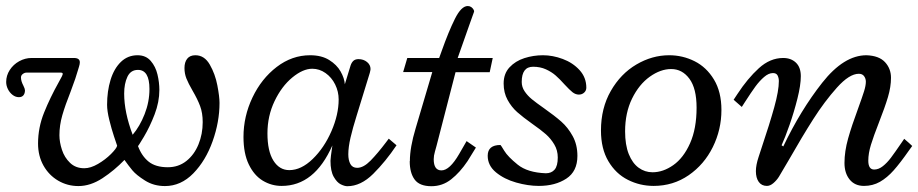

<svg xmlns="http://www.w3.org/2000/svg" viewBox="-20 -623 3123 653"><path d="M726.6 -272.9Q726.6 -294.4 719.2 -332.8Q711.9 -371.1 693.6 -403.1Q675.3 -435.1 644.5 -435.1Q626 -435.1 616.7 -423.3Q607.4 -411.6 607.4 -391.6Q607.4 -372.6 614 -356Q620.6 -339.4 634.8 -314.9Q651.9 -285.6 660.6 -262.2Q669.4 -238.8 669.4 -207.5Q669.4 -167 655 -131.8Q640.6 -96.7 613.8 -75.4Q586.9 -54.2 550.8 -54.2Q509.3 -54.2 485.6 -73.2Q461.9 -92.3 449.2 -126.5Q449.2 -124 469.5 -158Q489.7 -191.9 505.9 -234.1Q522 -276.4 522 -316.9Q522 -342.8 515.6 -369.6Q509.3 -396.5 492.7 -415.8Q476.1 -435.1 447.8 -435.1Q414.6 -435.1 391.1 -412.4Q367.7 -389.6 356 -351.3Q344.2 -313 344.2 -266.6Q344.2 -245.6 351.8 -214.8Q359.4 -184.1 367.7 -159.2Q376 -134.3 378.4 -127.4Q376.5 -118.2 357.4 -99.1Q338.4 -80.1 313.2 -65.4Q288.1 -50.8 266.6 -50.8Q237.3 -50.8 218.3 -69.1Q199.2 -87.4 190.7 -113.5Q182.1 -139.6 182.1 -163.1Q182.1 -196.8 191.9 -231Q201.7 -265.1 220.2 -311.5Q239.3 -362.3 245.1 -384.3Q246.1 -388.2 248.8 -396.5Q251.5 -404.8 251.5 -411.1Q251.5 -425.8 231.4 -425.8H87.4Q65.4 -425.8 45.4 -414.8Q25.4 -403.8 13.2 -385Q1 -366.2 1 -344.2Q1 -332 6.8 -320.1Q12.7 -308.1 22.7 -300.3Q32.7 -292.5 44.4 -292.5Q54.2 -292.5 59.6 -298.8Q64.9 -305.2 64.9 -315.9Q64.9 -320.8 59.6 -331.5Q51.3 -347.2 51.3 -359.4Q51.3 -366.7 57.4 -371.3Q63.5 -376 69.8 -376H187Q193.4 -376 193.4 -371.6Q193.4 -367.2 179.7 -343.3Q150.4 -291 129.9 -240Q109.4 -189 109.4 -134.8Q109.4 -92.8 127.9 -59.8Q146.5 -26.9 178 -8.5Q209.5 9.8 246.6 9.8Q287.6 9.8 328.4 -16.8Q369.1 -43.5 403.3 -79.1Q417.5 -59.1 430.4 -43.5Q443.4 -27.8 473.1 -9Q502.9 9.8 541 9.8Q595.2 9.8 637.5 -33.4Q679.7 -76.7 703.1 -142.6Q726.6 -208.5 726.6 -272.9ZM402.3 -304.7Q402.3 -338.4 413.3 -361.8Q424.3 -385.3 449.2 -385.3Q488.3 -385.3 488.3 -320.3Q488.3 -276.4 471.9 -234.9Q455.6 -193.4 431.2 -164.6Q402.3 -241.2 402.3 -304.7Z M1293 -139.2Q1264.6 -101.6 1240.5 -76.9Q1216.3 -52.2 1194.8 -52.2Q1178.7 -52.2 1171.6 -65.2Q1164.6 -78.1 1164.6 -98.1Q1164.6 -122.1 1172.1 -154.8Q1179.7 -187.5 1192.9 -229.5L1237.8 -375.5Q1240.2 -385.3 1240.2 -388.2Q1240.2 -402.3 1228.3 -412.1Q1216.3 -421.9 1199.2 -421.9Q1188.5 -421.9 1182.1 -416.3Q1175.8 -410.6 1172.4 -400.4L1152.8 -336.4Q1151.4 -356.9 1138.4 -379.9Q1125.5 -402.8 1099.6 -418.9Q1073.7 -435.1 1034.7 -435.1Q973.1 -435.1 921.1 -395.3Q869.1 -355.5 838.6 -291.3Q808.1 -227.1 808.1 -157.2Q808.1 -101.1 826.2 -63.7Q844.2 -26.4 873.8 -8.5Q903.3 9.3 938 9.3Q1049.8 9.3 1110.4 -128.4Q1104 -85 1104 -76.2Q1104 -41 1115 -21.7Q1126 -2.4 1138.9 3.9Q1151.9 10.3 1161.1 10.3Q1207 10.3 1249.3 -31.7Q1291.5 -73.7 1328.6 -128.9L1302.2 -151.4ZM963.9 -44.4Q930.2 -44.4 909.9 -76.7Q889.6 -108.9 889.6 -169.4Q889.6 -228.5 913.8 -279.1Q938 -329.6 974.1 -359.4Q1010.3 -389.2 1042 -389.2Q1066.4 -389.2 1087.2 -374.5Q1107.9 -359.9 1119.9 -335.7Q1131.8 -311.5 1131.8 -284.7Q1131.8 -233.4 1107.2 -176.8Q1082.5 -120.1 1043.5 -82.3Q1004.4 -44.4 963.9 -44.4Z M1351.1 -377.9H1450.2L1393.6 -186.5Q1374 -121.6 1374 -75.2L1373.5 -74.7Q1373.5 -35.2 1390.1 -12.5Q1406.7 10.3 1447.3 10.3Q1484.9 10.3 1514.6 -13.2Q1544.4 -36.6 1570.3 -75.2L1598.6 -121.1L1566.9 -143.1L1541.5 -99.1Q1509.3 -43.5 1481.4 -43.5Q1455.1 -43.5 1455.1 -81.5Q1455.1 -93.3 1459.2 -107.4Q1463.4 -121.6 1464.4 -126L1529.3 -377.4H1645.5L1655.8 -425.8H1536.6Q1541 -438.5 1552.2 -470Q1563.5 -501.5 1576.2 -538.1Q1582.5 -555.7 1586.4 -566.7Q1590.3 -577.6 1592.3 -583Q1593.3 -585.4 1590.6 -590.3Q1587.9 -595.2 1582.8 -598.9Q1577.6 -602.5 1570.8 -602.5Q1548.8 -602.5 1527.1 -558.8Q1505.4 -515.1 1482.4 -450.2L1473.6 -425.8H1365.2Z M1793 -396Q1817.4 -396 1836.7 -387.2Q1856 -378.4 1869.9 -366.2Q1883.8 -354 1900.4 -335.4Q1917 -317.4 1927.2 -309.3Q1937.5 -301.3 1948.7 -301.3Q1959.5 -301.3 1966.8 -308.1Q1974.1 -314.9 1974.1 -324.7Q1974.1 -359.4 1951.2 -384.5Q1928.2 -409.7 1894 -422.4Q1859.9 -435.1 1826.7 -435.1Q1793.9 -435.1 1763.4 -425.3Q1732.9 -415.5 1712.9 -394Q1692.9 -372.6 1692.9 -338.9Q1692.9 -307.6 1706.3 -283.2Q1719.7 -258.8 1739 -241.7Q1758.3 -224.6 1790.5 -201.7Q1819.8 -181.2 1836.7 -166.3Q1853.5 -151.4 1865.2 -131.6Q1877 -111.8 1877 -87.4Q1877 -58.6 1866.2 -46.1Q1855.5 -33.7 1836.4 -33.7Q1773.9 -36.1 1740.5 -63.2Q1707 -90.3 1695.1 -110.1Q1683.1 -129.9 1682.1 -129.9Q1638.7 -129.9 1638.7 -93.3Q1638.7 -60.1 1666.7 -36.9Q1694.8 -13.7 1735.4 -2.2Q1775.9 9.3 1812.5 9.3Q1868.2 9.3 1906 -15.4Q1943.8 -40 1943.8 -92.8Q1943.8 -130.9 1927.7 -160.2Q1911.6 -189.5 1888.9 -209.5Q1866.2 -229.5 1830.1 -254.9Q1803.7 -273.4 1788.8 -285.6Q1773.9 -297.9 1764.2 -312.5Q1754.4 -327.1 1754.4 -344.2Q1754.4 -396 1793 -396Z M2255.9 -435.1Q2197.8 -435.1 2144.3 -403.6Q2090.8 -372.1 2057.4 -313.7Q2023.9 -255.4 2023.9 -179.2Q2023.9 -117.2 2049.1 -74.7Q2074.2 -32.2 2115.2 -11.5Q2156.2 9.3 2203.1 9.3Q2269.5 9.3 2322.3 -27.1Q2375 -63.5 2404.3 -122.8Q2433.6 -182.1 2433.6 -249Q2433.6 -310.5 2408.2 -352.5Q2382.8 -394.5 2342.3 -414.8Q2301.8 -435.1 2255.9 -435.1ZM2106 -176.3Q2106 -239.3 2129.6 -287.6Q2153.3 -335.9 2189.9 -362.1Q2226.6 -388.2 2262.7 -388.2Q2300.3 -388.2 2324.7 -355.2Q2349.1 -322.3 2349.1 -256.8Q2349.1 -185.5 2326.9 -135.7Q2304.7 -85.9 2270 -61.5Q2235.4 -37.1 2199.2 -37.1Q2173.3 -37.1 2152.1 -52.5Q2130.9 -67.9 2118.4 -99.1Q2106 -130.4 2106 -176.3Z M2703.6 -363.8Q2703.6 -394 2687 -409.9Q2670.4 -425.8 2643.6 -425.8Q2599.1 -425.8 2560.8 -390.9Q2522.5 -356 2488.3 -303.7L2475.1 -283.7L2502.9 -259.3L2513.2 -275.4Q2535.2 -309.6 2549.3 -328.9Q2563.5 -348.1 2578.9 -361.3Q2594.2 -374.5 2608.9 -374.5Q2620.6 -374.5 2624.8 -366Q2628.9 -357.4 2628.9 -347.2Q2628.9 -314.5 2613.3 -258.3Q2597.7 -202.1 2570.3 -120.6L2560.1 -89.4Q2550.8 -61.5 2550.8 -41Q2550.8 -18.1 2560.5 -4.4Q2570.3 9.3 2588.4 9.3Q2599.1 9.3 2610.1 0Q2621.1 -9.3 2628.9 -21.5Q2634.8 -30.8 2662.6 -78.6Q2708 -158.2 2746.1 -218Q2784.2 -277.8 2826.4 -325Q2868.7 -372.1 2900.9 -372.1Q2913.1 -372.1 2918.9 -363.8Q2924.8 -355.5 2924.8 -345.2Q2924.8 -332 2918.7 -312.5Q2912.6 -293 2898.4 -253.9Q2877 -196.3 2864.5 -152.1Q2852.1 -107.9 2852.1 -68.8Q2852.1 -34.2 2869.6 -12.5Q2887.2 9.3 2918.5 9.3Q2948.2 9.3 2972.7 -4.6Q2997.1 -18.6 3019.3 -43.5Q3041.5 -68.4 3071.8 -111.8L3082.5 -126.5Q3073.2 -135.7 3055.2 -150.9L3047.9 -140.1Q3022.9 -103.5 3010 -86.4Q2997.1 -69.3 2982.7 -57.9Q2968.3 -46.4 2953.1 -46.4Q2933.1 -46.4 2933.1 -76.7Q2933.1 -101.1 2942.1 -130.6Q2951.2 -160.2 2969.2 -206.1Q2989.7 -258.3 3000 -293Q3010.3 -327.6 3010.3 -358.4Q3010.3 -389.6 2990 -411.6Q2969.7 -433.6 2926.8 -435.1Q2850.1 -435.1 2776.4 -341.6Q2702.6 -248 2644 -125L2638.2 -128.9Q2649.9 -154.3 2665.3 -198.2Q2680.7 -242.2 2692.1 -287.8Q2703.6 -333.5 2703.6 -363.8Z"/></svg>

Font: Radley
Style: Italic
Weight: 400
Italic angle: -12°
Designer: Vernon Adams
Foundry: Vernon Adams
Version: Version 1.003; ttfautohint (v1.6)